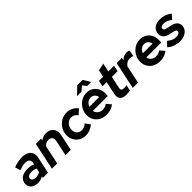

<svg xmlns="http://www.w3.org/2000/svg" viewBox="301 -2095 3460 3460"><g transform="rotate(-45 2031.0 -365.5)"><path d="M185.6 5.6Q105 5.6 56.9 -33.9Q8.8 -73.3 8.8 -139.4Q8.8 -192.7 35.3 -231Q61.7 -269.3 110.9 -290.2Q160.1 -311 227.9 -311Q264.7 -311 301.2 -303.8Q337.7 -296.6 370 -283.8L375.8 -311.3Q387 -364.3 360.3 -390.8Q333.7 -417.2 269.7 -417.2Q241.3 -417.2 206.5 -409.2Q171.7 -401.1 122.6 -383.2L89.7 -485.9Q148.1 -508.6 200.3 -519.3Q252.4 -530 298.9 -530Q378.3 -530 429.8 -504.2Q481.3 -478.3 502.1 -429.8Q522.8 -381.3 508.3 -313.4L442.1 0H309.5L316.4 -32.4Q284.5 -12.7 252.7 -3.6Q220.8 5.6 185.6 5.6ZM231.8 -90.8Q260 -90.8 285.9 -98.3Q311.7 -105.8 335.1 -120.3L351.5 -196.4Q299.6 -221.3 238.3 -221.3Q191 -221.3 163.4 -202.3Q135.8 -183.3 135.8 -150.7Q135.8 -123 161.3 -106.9Q186.9 -90.8 231.8 -90.8Z M542.8 0 653.1 -521H787.4L779.2 -483.2Q844.1 -529.3 921.2 -529.3Q983.1 -529.3 1025.4 -500.9Q1067.6 -472.5 1085 -423.3Q1102.4 -374.2 1088.6 -311.3L1022.5 0H888.3L951.7 -298Q962.4 -349.8 938 -381.5Q913.6 -413.1 863.6 -413.1Q831.9 -413.1 804.3 -401.2Q776.8 -389.3 754.2 -365.3L677.1 0Z M1401.3 10.4Q1330.9 10.4 1274.9 -21.2Q1218.9 -52.9 1186.6 -108.3Q1154.4 -163.7 1154.4 -234Q1154.4 -295.2 1176.8 -349.1Q1199.1 -403 1238.7 -443.7Q1278.3 -484.5 1330.4 -507.5Q1382.6 -530.5 1442.4 -530.5Q1507.7 -530.5 1564.4 -502.3Q1621 -474.2 1655.6 -424.7L1563.3 -340.7Q1539.8 -376.5 1509.1 -393.5Q1478.3 -410.5 1439.6 -410.5Q1408.9 -410.5 1381.3 -397.3Q1353.8 -384.1 1332.6 -360.8Q1311.3 -337.4 1299.6 -306.9Q1287.9 -276.3 1287.9 -241.3Q1287.9 -202.5 1304.4 -172.3Q1320.9 -142.2 1349.9 -125.2Q1378.9 -108.2 1416 -108.2Q1448.5 -108.2 1477.5 -121.1Q1506.6 -134.1 1535.9 -160.1L1604.5 -70.2Q1514.9 10.4 1401.3 10.4Z M1930.4 10.4Q1854 10.4 1794.4 -21.4Q1734.7 -53.1 1700.8 -109.5Q1667 -165.9 1667 -237.4Q1667 -296.9 1688.9 -349.8Q1710.8 -402.7 1749.9 -443.2Q1788.9 -483.6 1839.9 -506.3Q1891 -529 1949.3 -529Q2018.2 -529 2071.2 -496.6Q2124.2 -464.2 2154.3 -407.9Q2184.5 -351.7 2184.5 -278Q2184.5 -267.3 2183.6 -254Q2182.8 -240.7 2179.3 -215.1H1800.5Q1806.5 -182.3 1825.9 -156.9Q1845.4 -131.5 1874.7 -117.2Q1904 -102.9 1940.6 -102.9Q1974 -102.9 2002.9 -112.9Q2031.9 -122.8 2054.1 -141.1L2128.6 -54.3Q2081.2 -19.9 2034.2 -4.7Q1987.3 10.4 1930.4 10.4ZM1808.9 -312H2058.2Q2052.4 -343 2036.3 -366.2Q2020.3 -389.4 1996.2 -402.4Q1972.1 -415.4 1942.3 -415.4Q1911.7 -415.4 1885.6 -402Q1859.5 -388.7 1839.7 -365.7Q1819.9 -342.7 1808.9 -312ZM1786.7 -605.3 1928.3 -740.6H2065.9L2149.1 -605.3H2043.9L1987.7 -678.9L1899.5 -605.3Z M2438.3 6.9Q2350.5 6.9 2311.8 -35.2Q2273.1 -77.3 2289.7 -155.5L2343.1 -406.5H2237.8L2261.9 -521H2366.9L2395.3 -654.5L2536 -684.9L2500.7 -521H2645.9L2621.9 -406.5H2476.6L2427.4 -177.9Q2419.8 -139.9 2435 -123.2Q2450.2 -106.5 2492.8 -106.5Q2508.9 -106.5 2523.7 -108.6Q2538.5 -110.8 2556.5 -115.1L2532.8 -3.6Q2514.6 0.4 2488 3.6Q2461.3 6.9 2438.3 6.9Z M2602.3 0 2712.8 -521H2846.8L2835.9 -469.5Q2864.7 -499.5 2899.9 -515.4Q2935.1 -531.3 2974.2 -531.3Q3016.7 -531.3 3038.7 -516.6L3013.9 -397.1Q3003.9 -404.2 2981.9 -409.4Q2959.8 -414.5 2939.8 -414.5Q2862.1 -414.5 2809.1 -344.3L2736.5 0Z M3292.4 10.4Q3216 10.4 3156.4 -21.4Q3096.7 -53.1 3062.8 -109.5Q3029 -165.9 3029 -237.4Q3029 -296.9 3050.9 -349.8Q3072.8 -402.7 3111.9 -443.2Q3150.9 -483.6 3201.9 -506.3Q3253 -529 3311.3 -529Q3380.2 -529 3433.2 -496.6Q3486.2 -464.2 3516.3 -407.9Q3546.5 -351.7 3546.5 -278Q3546.5 -267.3 3545.6 -254Q3544.8 -240.7 3541.3 -215.1H3162.5Q3168.5 -182.3 3187.9 -156.9Q3207.4 -131.5 3236.7 -117.2Q3266 -102.9 3302.6 -102.9Q3336 -102.9 3364.9 -112.9Q3393.9 -122.8 3416.1 -141.1L3490.6 -54.3Q3443.2 -19.9 3396.2 -4.7Q3349.3 10.4 3292.4 10.4ZM3170.9 -312H3420.2Q3414.4 -343 3398.3 -366.2Q3382.3 -389.4 3358.2 -402.4Q3334.1 -415.4 3304.3 -415.4Q3273.7 -415.4 3247.6 -402Q3221.5 -388.7 3201.7 -365.7Q3181.9 -342.7 3170.9 -312Z M3805.6 10.7Q3733.9 10.7 3668 -13.2Q3602.1 -37.1 3559.3 -78L3635.9 -165.2Q3677.8 -129.3 3720.3 -111.1Q3762.8 -92.9 3806.9 -92.9Q3847.9 -92.9 3873.3 -108.9Q3898.7 -124.9 3898.7 -149.9Q3898.7 -167.9 3884.7 -179Q3870.7 -190.1 3842 -196.5L3746.4 -217.7Q3681.7 -231.7 3648.1 -268.1Q3614.6 -304.4 3614.6 -359.4Q3614.6 -411.9 3639.7 -449.7Q3664.9 -487.5 3711.2 -508.2Q3757.6 -529 3821.2 -529Q3884.3 -529 3942.3 -508.5Q4000.3 -487.9 4045.8 -449.3L3971 -365.5Q3931.9 -395.7 3891.4 -411.4Q3851 -427.1 3812.2 -427.1Q3776.2 -427.1 3755.2 -413.1Q3734.2 -399.1 3734.2 -374.7Q3734.2 -356 3748.4 -344.7Q3762.6 -333.3 3795.6 -326.2L3891.2 -305Q3957.2 -290.8 3992.1 -254.9Q4027.1 -219 4027.1 -166.2Q4027.1 -116.2 3998.1 -75.9Q3969.1 -35.6 3919.1 -12.4Q3869.1 10.7 3805.6 10.7Z"/></g></svg>

Font: Red Hat Display
Style: Italic
Weight: 300
Italic angle: -12°
Designer: Pentagram, MCKL
Foundry: Pentagram, MCKL
Version: Version 1.023